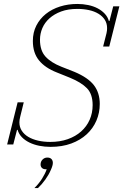

<svg xmlns="http://www.w3.org/2000/svg" viewBox="-20 -730 623 970"><path d="M235 12Q206 12 178.5 6.5Q151 1 128.5 -10Q106 -21 90.5 -37Q75 -53 69 -74H66L47 0H16L69 -213H100L82 -140Q78 -124 78 -112Q78 -88 90 -69.5Q102 -51 123 -38.5Q144 -26 172.5 -19.5Q201 -13 234 -13Q283 -13 322.5 -27Q362 -41 390 -66Q418 -91 433 -125Q448 -159 448 -199Q448 -255 419 -284.5Q390 -314 334 -337L267 -364Q208 -387 177 -425Q146 -463 146 -523Q146 -566 163.5 -600.5Q181 -635 211.5 -659.5Q242 -684 283 -697Q324 -710 371 -710Q399 -710 425.5 -704.5Q452 -699 473 -688Q494 -677 509 -661Q524 -645 530 -624H533L552 -698H583L532 -495H501L518 -562Q520 -571 520.5 -576.5Q521 -582 521 -588Q521 -612 509.5 -630Q498 -648 477.5 -660.5Q457 -673 429.5 -679Q402 -685 371 -685Q324 -685 289 -672Q254 -659 230 -637.5Q206 -616 194 -588Q182 -560 182 -529Q182 -475 209.5 -444.5Q237 -414 290 -393L356 -367Q425 -338 454.5 -299.5Q484 -261 484 -205Q484 -160 467 -120.5Q450 -81 418 -51.5Q386 -22 340 -5Q294 12 235 12ZM154 220Q177 197 192.5 172.5Q208 148 216 125H210Q199 125 192 118.5Q185 112 185 101Q185 86 195 76Q205 66 219 66Q233 66 240 73.5Q247 81 247 93Q247 106 237 128Q227 152 209.5 176.5Q192 201 172 220H154Z"/></svg>

Font: IBM Plex Serif ExtLt
Style: Italic
Weight: 200
Italic angle: -14°
Designer: Mike Abbink, Paul van der Laan, Pieter van Rosmalen
Foundry: Bold Monday
Version: Version 3.001